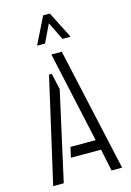

<svg xmlns="http://www.w3.org/2000/svg" viewBox="-136 -985 720 1052"><g transform="rotate(-15 224.5 -459.0)"><path d="M144 -766 219 -918H257L334 -766H288L238 -868L189 -766ZM361 0 335 -125H164L177 -183H320L207 -699H266L421 0ZM30 0 166 -596H182L202 -504L90 0Z"/></g></svg>

Font: Stick No Bills ExtraLight Light
Style: Regular
Weight: 300
Version: Version 2.000